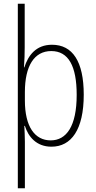

<svg xmlns="http://www.w3.org/2000/svg" viewBox="-20 -780 518 1034"><path d="M431 -270C431 -449 371 -539 260 -539C174 -539 132 -482 111 -417H109C112 -452 113 -495 113 -526V-760H76V234H114V-16C114 -48 112 -79 111 -102H114C132 -45 175 10 257 10C364 10 431 -82 431 -270ZM393 -269C393 -99 337 -24 253 -24C168 -24 114 -97 114 -239V-284C114 -424 164 -505 256 -505C349 -505 393 -424 393 -269Z"/></svg>

Font: Noto Sans Myanmar UI Condensed ExtraLight
Style: Regular
Weight: 200
Width: 3
Designer: Monotype Design Team
Foundry: Monotype Imaging Inc.
Version: Version 2.103